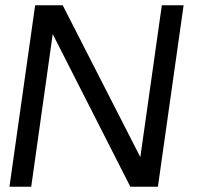

<svg xmlns="http://www.w3.org/2000/svg" viewBox="-20 -712 756 732"><path d="M114 -692 16 0H99L181 -582L477 0H582L680 -692H597L515 -113L219 -692Z"/></svg>

Font: Cantarell
Style: Oblique
Weight: 400
Italic angle: -8°
Designer: Dave Crossland
Version: Version 0.024